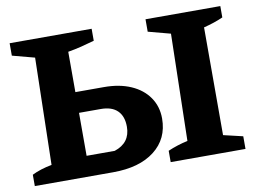

<svg xmlns="http://www.w3.org/2000/svg" viewBox="-72 -761 1157 867"><g transform="rotate(-10 506.0 -327.5)"><path d="M21 0V-52Q59 -71 112 -81L123 -571L21 -598V-655H397V-600Q366 -591 335.5 -583.5Q305 -576 275 -571V-386H406Q477 -386 529.5 -363Q582 -340 611 -298Q640 -256 640 -201Q640 -108 570.5 -54Q501 0 380 0ZM644 0V-52Q688 -71 735 -81L746 -571L644 -598V-655H987V-603Q967 -594 944.5 -586.5Q922 -579 898 -573V-79L987 -58V0ZM275 -94H404Q477 -118 477 -192Q477 -240 451 -265.5Q425 -291 375 -291H275Z"/></g></svg>

Font: Piazzolla SC
Style: Bold
Weight: 700
Designer: Juan Pablo del Peral
Foundry: Huerta Tipografica
Version: Version 1.330